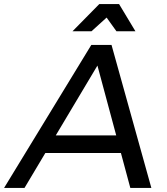

<svg xmlns="http://www.w3.org/2000/svg" viewBox="-70 -920 816 940"><path d="M568 0 522 -171H152L50 0H-50L377 -700H476L671 0ZM203 -257H499L407 -599ZM593 -767H500L452 -834L378 -767H285L416 -900H513Z"/></svg>

Font: Gontserrat
Style: Italic
Weight: 400
Italic angle: -11.3°
Designer: Julieta Ulanovsky
Foundry: Julieta Ulanovsky
Version: Version 6.001